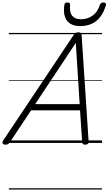

<svg xmlns="http://www.w3.org/2000/svg" viewBox="-71 -1150 873 1545"><path d="M-27 14Q-43 14 -49 5Q-55 -4 -45 -20L522 -869Q530 -880 537.5 -885Q545 -890 560 -890Q573 -890 579 -884.5Q585 -879 586 -863L642 -14Q643 0 636.5 7Q630 14 615 14Q601 14 596 8.5Q591 3 590 -10L573 -262H179L11 -9Q1 5 -6 9.5Q-13 14 -27 14ZM212 -312H570L539 -805ZM574 -940Q503 -940 469 -982.5Q435 -1025 447 -1110Q448 -1121 454 -1125.5Q460 -1130 472 -1130Q483 -1130 488.5 -1125Q494 -1120 493 -1110Q487 -1051 510 -1023Q533 -995 579 -995Q634 -995 674.5 -1024.5Q715 -1054 732 -1110Q737 -1121 743 -1125.5Q749 -1130 760 -1130Q772 -1130 778 -1124.5Q784 -1119 781 -1108Q764 -1050 734.5 -1012.5Q705 -975 664.5 -957.5Q624 -940 574 -940ZM0 365H750V375H0ZM0 -20H750V0H0ZM0 -505H750V-500H0ZM0 -885H750V-875H0Z"/></svg>

Font: Playwrite DK Uloopet Guides
Style: Regular
Weight: 400
Designer: Veronika Burian, José Scaglione
Foundry: TypeTogether
Version: Version 1.003